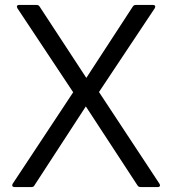

<svg xmlns="http://www.w3.org/2000/svg" viewBox="-20 -754 694 774"><path d="M38 0Q32 0 30 -4Q28 -8 31 -13L275 -382L50 -721L48 -727Q48 -734 57 -734H128Q136 -734 140 -727L328 -440L515 -727Q519 -734 527 -734H597Q603 -734 605 -730.5Q607 -727 604 -721L379 -383L623 -13Q625 -9 625 -7Q625 0 616 0H546Q538 0 534 -7L326 -325L119 -7Q116 0 107 0Z"/></svg>

Font: LINE Seed Sans KR Regular
Style: Regular
Weight: 400
Designer: LINE VX Design & Sandoll Inc & Dalton Maag Ltd
Foundry: Sandoll Inc.
Version: Version 1.000